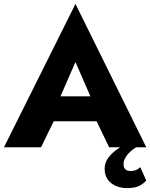

<svg xmlns="http://www.w3.org/2000/svg" viewBox="-23 -764 778 996"><path d="M184.5 -135H554.5L543.8 -264.3H195.8ZM368.5 -442.3 466.7 -216.7 460.2 -171.8 543.3 0H735.8L368.5 -743.7L-2.5 0H190L276.8 -178.5L269.8 -216.8ZM704.7 103.2Q694.7 113.2 682 118.2Q669.3 123.2 654.7 123.2Q636.5 123.2 627.3 114.3Q618 105.5 618 86L519.8 111.8Q519.8 145.2 535.8 167.1Q551.7 189 577.8 200.4Q603.8 211.8 636.2 211.8Q677.8 211.8 701.2 199.3Q724.5 186.8 735.5 171.8ZM618 86Q618 71.3 627.3 54.4Q636.5 37.5 654 21.7Q671.5 6 697.5 -8.2L658.7 -33.5Q623.7 -15.5 591.8 5.6Q560 26.7 539.9 52.7Q519.8 78.7 519.8 111.8Z"/></svg>

Font: Jost* Book
Style: Regular
Weight: 400
Version: Version 3.000